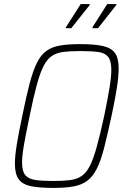

<svg xmlns="http://www.w3.org/2000/svg" viewBox="-20 -912 617 940"><path d="M242 8Q173 8 131.5 -0.5Q90 -9 71.5 -34.5Q53 -60 53 -110Q53 -149 62.5 -206.5Q72 -264 89 -344Q108 -438 124.5 -501Q141 -564 160 -603Q179 -642 206 -662Q233 -682 273 -689Q313 -696 371 -696Q441 -696 482.5 -687Q524 -678 542.5 -653Q561 -628 561 -577Q561 -538 552 -481Q543 -424 526 -344Q506 -252 490 -189Q474 -126 454.5 -87Q435 -48 408 -27.5Q381 -7 341 0.5Q301 8 242 8ZM239 -26Q288 -26 321.5 -30Q355 -34 378.5 -49.5Q402 -65 419.5 -99Q437 -133 453.5 -192.5Q470 -252 490 -344Q507 -426 516 -481Q525 -536 525 -571Q525 -614 509.5 -633.5Q494 -653 461 -657.5Q428 -662 374 -662Q325 -662 291.5 -658Q258 -654 234.5 -638.5Q211 -623 193.5 -589Q176 -555 160 -496Q144 -437 125 -344Q114 -290 105.5 -247Q97 -204 92.5 -172Q88 -140 88 -117Q88 -74 103.5 -55Q119 -36 152.5 -31Q186 -26 239 -26ZM433 -774V-779L505 -892H550L549 -887L460 -774ZM302 -774 303 -779 375 -892H419V-887L329 -774Z"/></svg>

Font: Saira SemiCondensed Thin
Style: Italic
Weight: 250
Width: 4
Italic angle: -12°
Designer: Hector Gatti with collaboration of the Omnibus-Type team
Foundry: Omnibus-Type
Version: Version 1.101